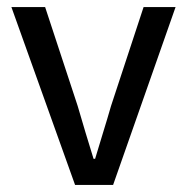

<svg xmlns="http://www.w3.org/2000/svg" viewBox="-20 -522 528 542"><path d="M191.9 0 12.2 -502H107.4L199.2 -223.1Q210 -185.5 221.4 -147.9Q232.9 -110.4 244.1 -73.7H248.5Q259.3 -110.4 271 -147.9Q282.7 -185.5 293.5 -223.1L385.3 -502H475.6L299.3 0Z"/></svg>

Font: Akatab Medium
Style: Regular
Weight: 500
Designer: SIL Global
Foundry: SIL Global
Version: Version 4.100